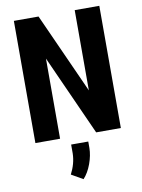

<svg xmlns="http://www.w3.org/2000/svg" viewBox="-102 -780 816 1100"><g transform="rotate(-10 306.0 -230.0)"><path d="M554.2 0H410.6L200.7 -466.3V0H57.1V-710.9H200.7L411.1 -244.1V-710.9H554.2ZM257.3 43.9H356.9V81.1Q356.4 125 338.9 172.9Q321.3 220.7 293 251.5L225.6 212.9Q255.9 154.8 257.3 95.7Z"/></g></svg>

Font: RobotoCondensed-Bold
Style: Bold
Weight: 700
Designer: Google
Version: Version 2.001240; 2014